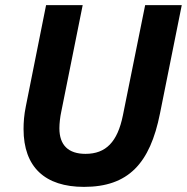

<svg xmlns="http://www.w3.org/2000/svg" viewBox="-20 -718 730 750"><path d="M160 -698 81 -303C74 -269 72 -240 72 -214C72 -65 156 12 308 12C481 12 566 -79 605 -275L690 -698H547L460 -267C439 -164 394 -117 314 -117C247 -117 212 -151 212 -217C212 -236 215 -262 219 -280L303 -698Z"/></svg>

Font: LVC Sans
Style: Bold Italic
Weight: 700
Italic angle: -11.31°
Designer: Mike Abbink, Paul van der Laan, Pieter van Rosmalen
Foundry: Bold Monday
Version: Version 3.0